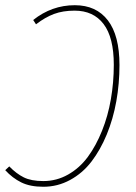

<svg xmlns="http://www.w3.org/2000/svg" viewBox="-29 -711 523 741"><path d="M138.2 9.8Q86.9 9.8 53 -7.1Q19 -23.9 -8.8 -54.2L6.8 -68.8Q33.7 -41 62.5 -26.6Q91.3 -12.2 138.2 -12.2Q189.5 -12.2 233.9 -37.4Q278.3 -62.5 310.1 -105.7Q341.8 -148.9 364.7 -206.1Q387.7 -263.2 398.9 -328.1Q410.2 -393.1 410.2 -460.9Q410.2 -566.4 370.8 -618.2Q331.5 -669.9 258.8 -669.9Q213.9 -669.9 179.7 -657.2Q145.5 -644.5 109.9 -617.2L99.1 -633.8Q170.9 -690.9 259.8 -690.9Q342.3 -690.9 387.2 -632.6Q432.1 -574.2 432.1 -460Q432.1 -388.2 419.9 -320.1Q407.7 -252 383.1 -192.1Q358.4 -132.3 324 -87.4Q289.6 -42.5 241.5 -16.4Q193.4 9.8 138.2 9.8Z"/></svg>

Font: Fira Sans Compressed Thin
Style: Italic
Weight: 100
Width: 3
Italic angle: -8°
Designer: Carrois Corporate & Edenspiekermann AG
Foundry: Carrois Corporate GbR & Edenspiekermann AG
Version: Version 4.203;PS 004.203;hotconv 1.0.88;makeotf.lib2.5.64775